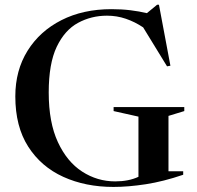

<svg xmlns="http://www.w3.org/2000/svg" viewBox="-20 -764 816 796"><path d="M678.5 -54H739.5V-39.5Q657.5 -11.5 584.5 -0.2Q511.5 11 450.5 11Q334.5 11 242.5 -30.8Q150.5 -72.5 97 -156Q43.5 -239.5 43.5 -364.5Q43.5 -472 94.2 -553.5Q145 -635 234.8 -680.5Q324.5 -726 442 -726Q484.5 -726 521 -721.5Q557.5 -717 589 -709.5L631.5 -744.5H639L686.5 -491.5L672.5 -489L573.5 -650.5Q539 -673.5 501.8 -686.2Q464.5 -699 423.5 -699Q358.5 -699 303.5 -669.2Q248.5 -639.5 215.2 -570Q182 -500.5 182 -380.5Q182 -256.5 220 -174.8Q258 -93 320.8 -52.5Q383.5 -12 457.5 -12Q513.5 -12 554 -31V-280.5L451 -303.5V-320H744V-303.5L678.5 -283.5Z"/></svg>

Font: Newsreader 72pt Medium
Style: Regular
Weight: 500
Designer: Hugues Gentile
Foundry: Production Type
Version: Version 1.003; ttfautohint (v1.8.3)